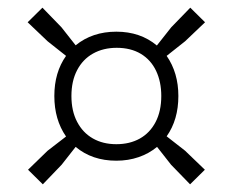

<svg xmlns="http://www.w3.org/2000/svg" viewBox="-20 -620 606 500"><path d="M462 -227.5 513.5 -178 475 -140 425.5 -191 389 -237.5Q368 -220 341 -210.8Q314 -201.5 283 -201.5Q220 -201.5 177 -237.5L140.5 -191L91.5 -140L53 -178L104 -227.5L152 -264.5Q121.5 -308.5 121.5 -370Q121.5 -431.5 152 -474.5L104 -512.5L52 -562L90.5 -600L140 -549L177 -502Q220.5 -537.5 283 -537.5Q345.5 -537.5 388.5 -501.5L426 -549L475.5 -600L514 -562L462 -512.5L414 -474.5Q444.5 -430.5 444.5 -370Q444.5 -308 414 -265ZM400 -370Q400 -407 386.5 -435.5Q373 -464 346.8 -479.8Q320.5 -495.5 284 -495.5Q249 -495.5 222.2 -480.5Q195.5 -465.5 180.8 -437.2Q166 -409 166 -370Q166 -331 180.8 -302.8Q195.5 -274.5 221.8 -259.5Q248 -244.5 283 -244.5Q318 -244.5 344.2 -259.2Q370.5 -274 385.2 -302.2Q400 -330.5 400 -370Z"/></svg>

Font: Encode Sans Light
Style: Regular
Weight: 300
Designer: Multiple Designers
Foundry: Impallari Type
Version: Version 2.000